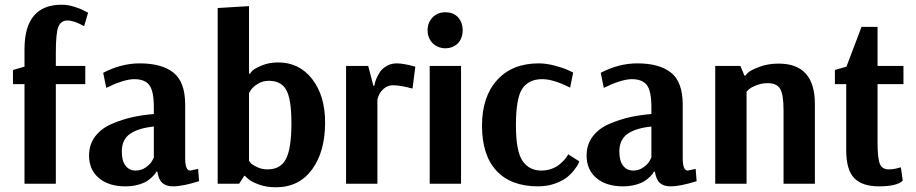

<svg xmlns="http://www.w3.org/2000/svg" viewBox="-20 -780 3887 815"><path d="M342 -500V-423H217V0H84V-423H35V-483L84 -497V-571Q84 -760 242 -760Q267 -760 295 -751.5Q323 -743 338 -734L354 -726L337 -669Q294 -693 266 -693Q239 -693 228 -667Q217 -641 217 -556V-500Z M633 -111V-243Q566 -236 531.5 -211.5Q497 -187 497 -137Q497 -97 513 -76.5Q529 -56 556 -56Q580 -56 599.5 -70Q619 -84 626 -98ZM431 -407 418 -471Q495 -511 573 -511Q667 -511 716.5 -471.5Q766 -432 766 -336V-109Q766 -56 787 -56L821 -63L825 -11Q756 11 714 11Q685 11 669 -3.5Q653 -18 648 -51H643Q642 -48 639.5 -44Q637 -40 626.5 -29.5Q616 -19 602.5 -10.5Q589 -2 565 4.5Q541 11 512 11Q442 11 400 -24Q358 -59 358 -120Q358 -167 384.5 -201.5Q411 -236 456.5 -255Q502 -274 543.5 -283Q585 -292 633 -296V-325Q633 -393 614 -418.5Q595 -444 550 -444Q529 -444 499.5 -435Q470 -426 451 -416Z M1121 -437Q1095 -437 1074 -424Q1053 -411 1045 -398L1037 -385V-98Q1039 -94 1044 -88Q1049 -82 1069.5 -71.5Q1090 -61 1116 -61Q1171 -61 1194 -105.5Q1217 -150 1217 -257Q1217 -358 1195.5 -397.5Q1174 -437 1121 -437ZM904 0V-746L1037 -754V-467H1041Q1044 -472 1051.5 -480Q1059 -488 1090 -501.5Q1121 -515 1161 -515Q1250 -515 1305 -444.5Q1360 -374 1360 -260Q1360 -136 1304.5 -60.5Q1249 15 1151 15Q1111 15 1078 3Q1045 -9 1032 -22L1019 -34H1017L995 0Z M1743 -497 1731 -404Q1680 -418 1648 -418Q1625 -418 1608.5 -403Q1592 -388 1587 -373L1582 -358V0H1449V-500H1543L1565 -416H1569Q1570 -420 1571 -426.5Q1572 -433 1579 -449Q1586 -465 1595 -477.5Q1604 -490 1622.5 -500.5Q1641 -511 1664 -511Q1678 -511 1698 -507.5Q1718 -504 1731 -500Z M1818 -708Q1839 -728 1871 -728Q1902 -728 1922 -709Q1944 -686 1944 -652Q1944 -617 1922 -594Q1900 -575 1871 -575Q1841 -575 1818 -595Q1795 -618 1795 -652Q1795 -685 1818 -708ZM1937 -500V0H1804V-500Z M2400 -408Q2329 -444 2282 -444Q2224 -444 2197 -403.5Q2170 -363 2170 -249Q2170 -138 2198 -97Q2226 -56 2278 -56Q2300 -56 2320 -63Q2340 -70 2352.5 -80Q2365 -90 2374.5 -100.5Q2384 -111 2388 -118L2392 -125L2439 -95Q2437 -91 2434 -83.5Q2431 -76 2417 -58Q2403 -40 2385 -26Q2367 -12 2335 -0.5Q2303 11 2264 11Q2149 11 2087.5 -55Q2026 -121 2026 -247Q2026 -369 2090 -440Q2154 -511 2267 -511Q2298 -511 2334.5 -501.5Q2371 -492 2392 -482L2413 -472Z M2745 -111V-243Q2678 -236 2643.5 -211.5Q2609 -187 2609 -137Q2609 -97 2625 -76.5Q2641 -56 2668 -56Q2692 -56 2711.5 -70Q2731 -84 2738 -98ZM2543 -407 2530 -471Q2607 -511 2685 -511Q2779 -511 2828.5 -471.5Q2878 -432 2878 -336V-109Q2878 -56 2899 -56L2933 -63L2937 -11Q2868 11 2826 11Q2797 11 2781 -3.5Q2765 -18 2760 -51H2755Q2754 -48 2751.5 -44Q2749 -40 2738.5 -29.5Q2728 -19 2714.5 -10.5Q2701 -2 2677 4.5Q2653 11 2624 11Q2554 11 2512 -24Q2470 -59 2470 -120Q2470 -167 2496.5 -201.5Q2523 -236 2568.5 -255Q2614 -274 2655.5 -283Q2697 -292 2745 -296V-325Q2745 -393 2726 -418.5Q2707 -444 2662 -444Q2641 -444 2611.5 -435Q2582 -426 2563 -416Z M3016 0V-500H3123L3140 -459H3144Q3148 -465 3157.5 -473.5Q3167 -482 3203 -496Q3239 -510 3285 -510Q3439 -510 3439 -339V0H3306V-312Q3306 -379 3291.5 -403Q3277 -427 3239 -427Q3213 -427 3190.5 -418Q3168 -409 3158 -400L3149 -391V0Z M3815 -500V-423H3705V-176Q3705 -107 3715 -84Q3725 -61 3752 -61Q3766 -61 3779 -63.5Q3792 -66 3798 -68L3804 -70L3812 -13Q3787 11 3711 11Q3640 11 3606 -24Q3572 -59 3572 -142V-423H3524V-483L3573 -497L3637 -666H3705V-500Z"/></svg>

Font: ArsenalBold
Style: Bold
Weight: 700
Designer: Andrij Shevchenko
Foundry: Stairsfor.com
Version: Version 1.000